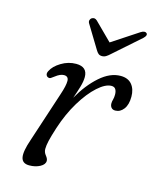

<svg xmlns="http://www.w3.org/2000/svg" viewBox="-105 -742 660 822"><g transform="rotate(15 225.0 -331.0)"><path d="M85.5 -375.5Q79 -377 76 -384.2Q73 -391.5 78 -401.5Q89.5 -425.5 120.5 -444.2Q151.5 -463 186 -463Q236 -463 236 -417.5Q236 -398.5 228.5 -373Q221 -347.5 211 -319.5Q246.5 -382.5 291.8 -422.5Q337 -462.5 383.5 -462.5Q416.5 -462.5 433.5 -442Q450.5 -421.5 450.5 -388Q450.5 -352.5 435.5 -332.8Q420.5 -313 398.5 -313Q387 -313 381 -320.2Q375 -327.5 375 -338.5Q375 -347 377.8 -356.5Q380.5 -366 380.5 -378.5Q380.5 -393 375 -402Q369.5 -411 356.5 -411Q330 -411 295.8 -380.2Q261.5 -349.5 229 -296Q196.5 -242.5 174.5 -174.5Q162 -135.5 157 -113.8Q152 -92 152 -77Q152 -62.5 161.8 -50.5Q171.5 -38.5 171.5 -29Q171.5 -13 151.2 -2Q131 9 103.5 9Q72.5 9 67.5 -16.8Q62.5 -42.5 82 -98.5L154.5 -319.5Q169 -362.5 168.5 -382.8Q168 -403 148 -403Q131.5 -403 110.5 -386.5Q103.5 -381 97.2 -377Q91 -373 85.5 -375.5ZM319.5 -543Q309.5 -533.5 301.2 -528.5Q293 -523.5 283.5 -523.5Q273.5 -523.5 267.5 -528.5Q261.5 -533.5 256 -543L194 -645Q190 -652 192 -658.5Q194 -665 198.5 -668Q211 -676 222.5 -665.5L300 -588.5L417 -665.5Q434 -676 442.5 -668Q450.5 -659.5 435 -645Z"/></g></svg>

Font: Fraunces 9pt SuperSoft Light
Style: Italic
Weight: 300
Italic angle: -16°
Version: Version 1.000;[b76b70a41]